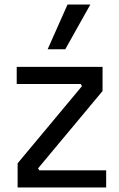

<svg xmlns="http://www.w3.org/2000/svg" viewBox="-20 -830 528 850"><path d="M450 0H58V-107L349 -456V-440L333 -464L346 -458H54V-534H434V-427L143 -78V-92L161 -67L147 -76H450ZM269 -612H191L279 -810H380Z"/></svg>

Font: Sora Variable
Style: Regular
Weight: 400
Designer: Jonathan Barnbrook, Julián Moncada
Foundry: Barnbrook Fonts
Version: Version 2.000